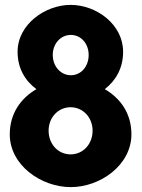

<svg xmlns="http://www.w3.org/2000/svg" viewBox="-20 -743 581 786"><path d="M179 -208C179 -263 219 -304 269 -304C319 -304 359 -263 359 -208C359 -153 320 -111 269 -111C218 -111 179 -153 179 -208ZM52 -531C52 -464 82 -413 129 -378C65 -341 20 -278 20 -193C20 -67 148 23 270 23C390 23 518 -67 518 -193C518 -278 474 -340 409 -378C454 -413 484 -464 484 -531C484 -643 375 -723 269 -723C166 -723 52 -644 52 -531ZM270 -435C229 -435 196 -471 196 -518C196 -564 228 -600 270 -600C312 -600 343 -564 343 -518C343 -471 312 -435 270 -435Z"/></svg>

Font: Bluebird
Style: SfBdNrw
Weight: 700
Designer: Jasper
Foundry: Cannot Into Space Fonts
Version: Version 0.98